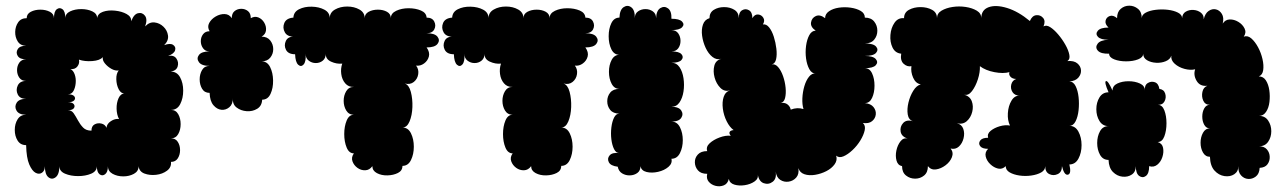

<svg xmlns="http://www.w3.org/2000/svg" viewBox="-20 -610 4519 676"><path d="M72 -99Q52 -99 42 -115Q32 -131 32 -152.5Q32 -174 42 -190Q52 -206 72 -206Q47 -206 38.5 -220Q30 -234 38.5 -248Q47 -262 72 -262Q50 -262 42.5 -277.5Q35 -293 42.5 -309Q50 -325 72 -325Q56 -325 48 -336.5Q40 -348 40 -363Q40 -378 48 -389.5Q56 -401 72 -401Q50 -401 42.5 -413Q35 -425 42.5 -437Q50 -449 72 -449Q52 -449 42.5 -464Q33 -479 33.5 -498Q34 -517 44 -531.5Q54 -546 74 -546Q74 -561 88.5 -568.5Q103 -576 122 -576Q141 -576 155.5 -568.5Q170 -561 170 -546Q170 -570 180 -577.5Q190 -585 200 -577.5Q210 -570 210 -546Q210 -562 227 -570Q244 -578 266 -578Q288 -578 305 -570Q322 -562 322 -546Q324 -562 342.5 -568.5Q361 -575 385 -572.5Q409 -570 426 -560.5Q443 -551 442 -535Q451 -560 466 -563.5Q481 -567 490.5 -554.5Q500 -542 491 -517Q506 -533 524 -531Q542 -529 555.5 -516Q569 -503 571.5 -485Q574 -467 558 -451Q579 -459 589.5 -452Q600 -445 596.5 -433Q593 -421 572 -413Q592 -417 601 -404Q610 -391 605.5 -376Q601 -361 581 -358Q603 -358 614 -338Q625 -318 625 -291Q625 -264 614.5 -243.5Q604 -223 582 -223Q599 -223 607.5 -208Q616 -193 616 -173Q616 -153 607.5 -138Q599 -123 582 -123Q598 -123 606 -110.5Q614 -98 614 -81.5Q614 -65 606 -52.5Q598 -40 582 -40Q584 -21 568 -9Q552 3 529.5 5.5Q507 8 488.5 1Q470 -6 468 -25Q468 -7 451.5 2Q435 11 414 11Q393 11 376.5 2Q360 -7 360 -25Q360 -4 350 3.5Q340 11 330.5 3.5Q321 -4 321 -25Q321 -7 301 1.5Q281 10 255 10Q229 10 209 1.5Q189 -7 189 -25Q189 4 176 14Q163 24 150.5 14Q138 4 138 -25Q138 -9 128 -2Q118 5 105.5 -1.5Q93 -8 83 -31Q73 -54 72 -99ZM302 -150Q302 -166 313 -172Q324 -178 337 -175Q350 -172 355 -160Q356 -174 370.5 -183.5Q385 -193 399 -191Q391 -206 390.5 -227Q390 -248 397.5 -264.5Q405 -281 420 -281Q406 -280 398 -295.5Q390 -311 389.5 -331Q389 -351 398 -362Q386 -360 372.5 -367.5Q359 -375 349.5 -386.5Q340 -398 342 -409Q332 -397 305 -395Q278 -393 258 -400Q261 -387 252.5 -376Q244 -365 228 -367Q238 -362 243 -348Q248 -334 246.5 -317.5Q245 -301 238.5 -289.5Q232 -278 219 -278Q236 -278 241.5 -271Q247 -264 241.5 -257Q236 -250 219 -250Q235 -250 240 -243Q245 -236 240 -229Q235 -222 219 -222Q232 -222 239.5 -211Q247 -200 254.5 -186Q262 -172 272.5 -161Q283 -150 302 -150Z M718 -283Q700 -283 691.5 -297.5Q683 -312 683 -330.5Q683 -349 691.5 -363.5Q700 -378 718 -378Q690 -378 680.5 -391Q671 -404 680.5 -416.5Q690 -429 718 -429Q703 -429 695 -440Q687 -451 687 -465Q687 -479 695 -489.5Q703 -500 718 -500Q709 -515 716.5 -529Q724 -543 739.5 -552Q755 -561 771 -560.5Q787 -560 796 -546Q796 -563 806 -571Q816 -579 829.5 -579Q843 -579 853 -571Q863 -563 863 -546Q877 -554 890 -548.5Q903 -543 910.5 -530Q918 -517 916.5 -503Q915 -489 901 -481Q921 -481 931.5 -467.5Q942 -454 942 -437Q942 -420 931.5 -407Q921 -394 901 -394Q921 -394 931 -374Q941 -354 941.5 -327Q942 -300 932.5 -279.5Q923 -259 903 -259Q902 -237 885.5 -227Q869 -217 848.5 -218.5Q828 -220 813 -231.5Q798 -243 800 -265Q800 -243 787.5 -232.5Q775 -222 759.5 -223.5Q744 -225 731.5 -239.5Q719 -254 718 -283Z M1482 -548Q1502 -548 1509 -534Q1516 -520 1509 -506.5Q1502 -493 1482 -493Q1511 -493 1520.5 -480.5Q1530 -468 1520.5 -455.5Q1511 -443 1482 -443Q1494 -426 1490 -411Q1486 -396 1473 -386.5Q1460 -377 1445 -379Q1455 -366 1452.5 -349Q1450 -332 1437 -321.5Q1424 -311 1405 -316Q1420 -311 1426.5 -286.5Q1433 -262 1432 -233Q1431 -204 1422 -182.5Q1413 -161 1397 -161Q1417 -161 1427 -140.5Q1437 -120 1437 -93.5Q1437 -67 1427 -46.5Q1417 -26 1397 -26Q1397 -9 1381 -1Q1365 7 1344 7.5Q1323 8 1307 -0.5Q1291 -9 1291 -25Q1281 -11 1266 -10.5Q1251 -10 1238.5 -19Q1226 -28 1221 -42Q1216 -56 1226 -70Q1209 -70 1200.5 -90.5Q1192 -111 1192 -138Q1192 -165 1200.5 -185.5Q1209 -206 1226 -206Q1208 -206 1199 -221Q1190 -236 1190 -255Q1190 -274 1199 -289Q1208 -304 1226 -304Q1207 -303 1195.5 -316.5Q1184 -330 1181.5 -349.5Q1179 -369 1185 -386Q1165 -384 1145.5 -393Q1126 -402 1127 -421Q1127 -405 1116.5 -396.5Q1106 -388 1092 -388Q1078 -388 1067 -396.5Q1056 -405 1056 -421Q1058 -393 1049 -383Q1040 -373 1030 -382Q1020 -391 1019 -419Q995 -419 987 -434.5Q979 -450 986.5 -466Q994 -482 1017 -481Q992 -480 983 -496Q974 -512 981 -529Q988 -546 1013 -548Q1014 -568 1033 -577.5Q1052 -587 1077.5 -586.5Q1103 -586 1122 -576Q1141 -566 1141 -546Q1141 -566 1159.5 -576.5Q1178 -587 1202.5 -587Q1227 -587 1245.5 -576.5Q1264 -566 1264 -546Q1264 -561 1278 -568.5Q1292 -576 1310.5 -576Q1329 -576 1342.5 -568.5Q1356 -561 1356 -546Q1356 -563 1375 -572Q1394 -581 1418.5 -581Q1443 -581 1462 -573Q1481 -565 1482 -548Z M2041 -548Q2061 -548 2068 -534Q2075 -520 2068 -506.5Q2061 -493 2041 -493Q2070 -493 2079.5 -480.5Q2089 -468 2079.5 -455.5Q2070 -443 2041 -443Q2053 -426 2049 -411Q2045 -396 2032 -386.5Q2019 -377 2004 -379Q2014 -366 2011.5 -349Q2009 -332 1996 -321.5Q1983 -311 1964 -316Q1979 -311 1985.5 -286.5Q1992 -262 1991 -233Q1990 -204 1981 -182.5Q1972 -161 1956 -161Q1976 -161 1986 -140.5Q1996 -120 1996 -93.5Q1996 -67 1986 -46.5Q1976 -26 1956 -26Q1956 -9 1940 -1Q1924 7 1903 7.5Q1882 8 1866 -0.5Q1850 -9 1850 -25Q1840 -11 1825 -10.5Q1810 -10 1797.5 -19Q1785 -28 1780 -42Q1775 -56 1785 -70Q1768 -70 1759.5 -90.5Q1751 -111 1751 -138Q1751 -165 1759.5 -185.5Q1768 -206 1785 -206Q1767 -206 1758 -221Q1749 -236 1749 -255Q1749 -274 1758 -289Q1767 -304 1785 -304Q1766 -303 1754.5 -316.5Q1743 -330 1740.5 -349.5Q1738 -369 1744 -386Q1724 -384 1704.5 -393Q1685 -402 1686 -421Q1686 -405 1675.5 -396.5Q1665 -388 1651 -388Q1637 -388 1626 -396.5Q1615 -405 1615 -421Q1617 -393 1608 -383Q1599 -373 1589 -382Q1579 -391 1578 -419Q1554 -419 1546 -434.5Q1538 -450 1545.5 -466Q1553 -482 1576 -481Q1551 -480 1542 -496Q1533 -512 1540 -529Q1547 -546 1572 -548Q1573 -568 1592 -577.5Q1611 -587 1636.5 -586.5Q1662 -586 1681 -576Q1700 -566 1700 -546Q1700 -566 1718.5 -576.5Q1737 -587 1761.5 -587Q1786 -587 1804.5 -576.5Q1823 -566 1823 -546Q1823 -561 1837 -568.5Q1851 -576 1869.5 -576Q1888 -576 1901.5 -568.5Q1915 -561 1915 -546Q1915 -563 1934 -572Q1953 -581 1977.5 -581Q2002 -581 2021 -573Q2040 -565 2041 -548Z M2155 -23Q2130 -26 2123.5 -39Q2117 -52 2126.5 -63Q2136 -74 2161 -71Q2149 -71 2142 -85Q2135 -99 2132.5 -119.5Q2130 -140 2132.5 -161Q2135 -182 2142 -196Q2149 -210 2161 -210Q2139 -210 2128.5 -223Q2118 -236 2118 -253.5Q2118 -271 2128.5 -284Q2139 -297 2161 -297Q2143 -297 2133.5 -315Q2124 -333 2124 -357Q2124 -381 2133.5 -399Q2143 -417 2161 -417Q2142 -417 2132.5 -436.5Q2123 -456 2123 -482.5Q2123 -509 2132.5 -528.5Q2142 -548 2161 -548Q2162 -576 2176 -585Q2190 -594 2203 -584Q2216 -574 2215 -546Q2215 -562 2226.5 -570Q2238 -578 2252.5 -578Q2267 -578 2278.5 -570Q2290 -562 2290 -546Q2291 -573 2305 -581.5Q2319 -590 2332 -580.5Q2345 -571 2344 -544Q2372 -544 2381.5 -534Q2391 -524 2381.5 -514Q2372 -504 2344 -504Q2360 -504 2368 -492.5Q2376 -481 2376 -466Q2376 -451 2368 -440Q2360 -429 2344 -429Q2371 -429 2379.5 -419Q2388 -409 2379.5 -399Q2371 -389 2344 -389Q2362 -389 2372.5 -373.5Q2383 -358 2386.5 -334.5Q2390 -311 2386.5 -288Q2383 -265 2372.5 -249.5Q2362 -234 2344 -234Q2370 -234 2378.5 -221Q2387 -208 2378.5 -195Q2370 -182 2344 -182Q2364 -182 2374 -162Q2384 -142 2384 -116.5Q2384 -91 2374 -71Q2364 -51 2344 -51Q2348 -35 2333.5 -22.5Q2319 -10 2297 -5Q2275 0 2256.5 -4.5Q2238 -9 2235 -25Q2235 -9 2224 -1Q2213 7 2198 7.5Q2183 8 2170.5 0.5Q2158 -7 2155 -23Z M3025 -548Q3047 -548 3058 -534Q3069 -520 3069 -502Q3069 -484 3058 -470.5Q3047 -457 3025 -457Q3055 -457 3064.5 -446Q3074 -435 3064.5 -424Q3055 -413 3025 -413Q3054 -413 3063.5 -402Q3073 -391 3063.5 -380.5Q3054 -370 3025 -370Q3042 -370 3050.5 -351.5Q3059 -333 3059 -308.5Q3059 -284 3050.5 -265.5Q3042 -247 3025 -247Q3046 -245 3055.5 -233Q3065 -221 3063.5 -207Q3062 -193 3050.5 -183.5Q3039 -174 3018 -177Q3028 -168 3024.5 -151.5Q3021 -135 3009.5 -116Q2998 -97 2981.5 -81.5Q2965 -66 2949.5 -59.5Q2934 -53 2924 -62Q2929 -46 2918.5 -31.5Q2908 -17 2889.5 -7.5Q2871 2 2850 5.5Q2829 9 2812.5 3.5Q2796 -2 2791 -18Q2794 3 2783.5 15Q2773 27 2757 29.5Q2741 32 2727.5 23.5Q2714 15 2711 -6Q2715 19 2700.5 30Q2686 41 2669 35Q2652 29 2648 4Q2651 19 2636.5 29Q2622 39 2602 42Q2582 45 2565.5 40Q2549 35 2546 20Q2542 37 2528.5 42.5Q2515 48 2500 44.5Q2485 41 2475.5 30Q2466 19 2470 2Q2448 2 2437.5 -10Q2427 -22 2426.5 -38Q2426 -54 2437 -66Q2448 -78 2470 -78Q2465 -93 2478.5 -105.5Q2492 -118 2513.5 -126Q2535 -134 2553 -132Q2546 -140 2549 -145.5Q2552 -151 2563 -152Q2549 -162 2538.5 -183Q2528 -204 2525 -227.5Q2522 -251 2528 -269Q2534 -287 2551 -292Q2531 -286 2516.5 -300.5Q2502 -315 2496 -337Q2490 -359 2495 -378.5Q2500 -398 2520 -403Q2503 -398 2488.5 -409.5Q2474 -421 2464.5 -441.5Q2455 -462 2452 -484Q2449 -506 2455 -523.5Q2461 -541 2478 -546Q2478 -566 2493.5 -575.5Q2509 -585 2529.5 -585Q2550 -585 2565.5 -575.5Q2581 -566 2581 -546Q2581 -567 2593 -574Q2605 -581 2617 -574Q2629 -567 2629 -546Q2637 -560 2649 -559Q2661 -558 2667.5 -547.5Q2674 -537 2666 -524Q2678 -526 2688 -513.5Q2698 -501 2704.5 -480.5Q2711 -460 2713.5 -438.5Q2716 -417 2712.5 -401.5Q2709 -386 2697 -383Q2709 -386 2719.5 -374Q2730 -362 2737 -342Q2744 -322 2746 -301Q2748 -280 2744 -264.5Q2740 -249 2727 -247Q2743 -250 2752.5 -242.5Q2762 -235 2764 -224Q2787 -233 2809 -226Q2804 -242 2805 -264Q2806 -286 2812 -306.5Q2818 -327 2828.5 -340Q2839 -353 2852 -351Q2838 -351 2829.5 -366.5Q2821 -382 2818 -404Q2815 -426 2818 -448.5Q2821 -471 2829.5 -486.5Q2838 -502 2852 -502Q2833 -515 2835.5 -531Q2838 -547 2852.5 -553.5Q2867 -560 2885 -546Q2885 -561 2899 -570.5Q2913 -580 2933.5 -583Q2954 -586 2975 -583Q2996 -580 3010.5 -571.5Q3025 -563 3025 -548Z M3606 -536Q3614 -555 3628.5 -556.5Q3643 -558 3652.5 -547Q3662 -536 3654 -517Q3664 -523 3677.5 -514.5Q3691 -506 3705.5 -489Q3720 -472 3731 -452.5Q3742 -433 3745 -417Q3748 -401 3738 -395Q3761 -397 3773 -387Q3785 -377 3786 -363Q3787 -349 3777 -337Q3767 -325 3745 -323Q3759 -323 3767 -307Q3775 -291 3777.5 -268Q3780 -245 3777.5 -222Q3775 -199 3767 -183Q3759 -167 3745 -167Q3766 -167 3777 -146.5Q3788 -126 3788 -99Q3788 -72 3777 -51.5Q3766 -31 3745 -31Q3753 2 3740 5Q3727 8 3719 -25Q3719 -4 3704 3Q3689 10 3674.5 3Q3660 -4 3660 -25Q3660 -11 3646 -3Q3632 5 3611 8Q3590 11 3569.5 8Q3549 5 3535 -3Q3521 -11 3521 -25Q3509 -13 3494 -16.5Q3479 -20 3466.5 -32Q3454 -44 3450.5 -59Q3447 -74 3459 -86Q3438 -86 3431 -95.5Q3424 -105 3431 -115Q3438 -125 3459 -125Q3455 -139 3468 -149.5Q3481 -160 3500 -165.5Q3519 -171 3536 -168Q3527 -186 3528.5 -211.5Q3530 -237 3541.5 -256Q3553 -275 3572 -273Q3553 -273 3545 -285.5Q3537 -298 3540.5 -312.5Q3544 -327 3558 -332Q3545 -332 3538 -339.5Q3531 -347 3534 -356Q3512 -350 3481 -356Q3450 -362 3430 -377Q3431 -356 3423 -331Q3415 -306 3402 -289Q3389 -272 3374 -277Q3395 -271 3401.5 -253.5Q3408 -236 3403 -216Q3398 -196 3384 -183.5Q3370 -171 3349 -176Q3366 -172 3371.5 -156.5Q3377 -141 3372.5 -123Q3368 -105 3356 -94Q3344 -83 3327 -87Q3338 -73 3331.5 -56.5Q3325 -40 3309 -28Q3293 -16 3275.5 -13.5Q3258 -11 3247 -25Q3247 -3 3233.5 8Q3220 19 3202 19Q3184 19 3170 8Q3156 -3 3156 -25Q3141 -28 3136.5 -44.5Q3132 -61 3136 -80Q3140 -99 3150.5 -112.5Q3161 -126 3176 -122Q3154 -129 3151 -146.5Q3148 -164 3160 -177Q3172 -190 3195 -183Q3179 -188 3176 -207Q3173 -226 3178.5 -249Q3184 -272 3195.5 -290.5Q3207 -309 3222 -313Q3204 -316 3195 -336.5Q3186 -357 3189 -377Q3174 -374 3161.5 -385.5Q3149 -397 3153 -421Q3132 -423 3122.5 -442.5Q3113 -462 3115 -487Q3117 -512 3129.5 -530Q3142 -548 3163 -546Q3163 -566 3180.5 -575.5Q3198 -585 3221 -585Q3244 -585 3261.5 -575.5Q3279 -566 3279 -546Q3279 -563 3295 -572.5Q3311 -582 3334 -585.5Q3357 -589 3380 -585.5Q3403 -582 3419 -572.5Q3435 -563 3435 -546Q3435 -575 3460.5 -584.5Q3486 -594 3525.5 -582Q3565 -570 3606 -536Z M4240 -58Q4224 -58 4215.5 -73Q4207 -88 4207 -107.5Q4207 -127 4215.5 -142.5Q4224 -158 4240 -158Q4227 -158 4220 -170.5Q4213 -183 4213 -199.5Q4213 -216 4220 -228.5Q4227 -241 4240 -241Q4223 -241 4216.5 -255.5Q4210 -270 4213.5 -286.5Q4217 -303 4231 -308Q4205 -305 4193 -325.5Q4181 -346 4188 -366Q4171 -362 4150.5 -367.5Q4130 -373 4116 -385.5Q4102 -398 4104 -414Q4100 -401 4084.5 -394.5Q4069 -388 4050.5 -389Q4032 -390 4018.5 -398Q4005 -406 4005 -421Q4005 -408 3987 -401Q3969 -394 3945 -394Q3921 -394 3903 -401Q3885 -408 3885 -421Q3856 -420 3845.5 -431.5Q3835 -443 3844.5 -456Q3854 -469 3883 -470Q3855 -470 3845.5 -480.5Q3836 -491 3845.5 -502Q3855 -513 3883 -513Q3870 -525 3872.5 -537Q3875 -549 3887 -553.5Q3899 -558 3913 -546Q3913 -568 3926 -579Q3939 -590 3956 -590Q3973 -590 3986.5 -579Q4000 -568 4000 -546Q4000 -558 4014 -565.5Q4028 -573 4049.5 -575.5Q4071 -578 4092 -575.5Q4113 -573 4127.5 -565.5Q4142 -558 4142 -546Q4143 -562 4155 -569Q4167 -576 4182 -575Q4197 -574 4208 -565.5Q4219 -557 4218 -542Q4223 -563 4235.5 -571.5Q4248 -580 4261 -577Q4274 -574 4282 -561Q4290 -548 4285 -527Q4294 -541 4309.5 -541.5Q4325 -542 4340 -533Q4355 -524 4362 -509.5Q4369 -495 4359 -481Q4373 -486 4386 -474.5Q4399 -463 4409.5 -443.5Q4420 -424 4425 -402Q4430 -380 4427.5 -363Q4425 -346 4412 -341Q4428 -341 4437 -327Q4446 -313 4449 -292.5Q4452 -272 4449.5 -251Q4447 -230 4437.5 -216Q4428 -202 4413 -202Q4434 -202 4445 -185.5Q4456 -169 4456 -148Q4456 -127 4445 -111Q4434 -95 4413 -95Q4431 -95 4440.5 -84Q4450 -73 4450.5 -58Q4451 -43 4442.5 -31.5Q4434 -20 4415 -19Q4414 2 4401.5 11.5Q4389 21 4374.5 20Q4360 19 4349.5 7.5Q4339 -4 4340 -25Q4340 -6 4325.5 3.5Q4311 13 4291 10Q4271 7 4256 -9.5Q4241 -26 4240 -58ZM3883 -47Q3863 -47 3853 -65Q3843 -83 3843 -106.5Q3843 -130 3853 -148Q3863 -166 3883 -166Q3862 -166 3851 -184Q3840 -202 3840 -225.5Q3840 -249 3851 -267Q3862 -285 3883 -285Q3867 -322 3874 -324.5Q3881 -327 3897 -291Q3897 -308 3914 -316Q3931 -324 3953.5 -324Q3976 -324 3993.5 -316Q4011 -308 4011 -291Q4009 -310 4021 -317.5Q4033 -325 4046 -320.5Q4059 -316 4062 -297Q4078 -295 4082.5 -280.5Q4087 -266 4080 -253Q4073 -240 4056 -241Q4072 -241 4079.5 -221.5Q4087 -202 4087 -176Q4087 -150 4079.5 -130Q4072 -110 4056 -110Q4072 -105 4075 -89.5Q4078 -74 4072.5 -57Q4067 -40 4054.5 -30Q4042 -20 4026 -25Q4026 1 4014.5 9.5Q4003 18 3991 9.5Q3979 1 3979 -25Q3979 -5 3965 4.5Q3951 14 3932 12Q3913 10 3898.5 -4.5Q3884 -19 3883 -47Z"/></svg>

Font: Rubik Bubbles
Style: Regular
Weight: 400
Designer: Hubert and Fischer, NaN
Foundry: Hubert and Fischer, NaN
Version: Version 2.200